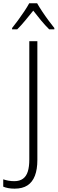

<svg xmlns="http://www.w3.org/2000/svg" viewBox="-88 -964 350 1165"><path d="M0.5 180.7Q-20.5 180.7 -37.8 177.5Q-55.2 174.3 -68.4 168.5V124Q-54.7 128.9 -37.4 132.1Q-20 135.3 -1.5 135.3Q31.2 135.3 51.5 120.4Q71.8 105.5 80.8 76.4Q89.8 47.4 89.8 3.9V-713.9H138.7V6.8Q138.7 63.5 123.8 102.3Q108.9 141.1 78.6 160.9Q48.3 180.7 0.5 180.7ZM137.2 -944.3Q149.4 -922.4 168.5 -893.8Q187.5 -865.2 207.5 -838.4Q227.5 -811.5 241.7 -793.9V-786.1H210.4Q186.5 -809.6 160.9 -840.3Q135.3 -871.1 113.8 -899.4Q91.8 -872.1 65.9 -840.6Q40 -809.1 16.6 -786.1H-14.6V-793.9Q1.5 -813.5 21.2 -840.6Q41 -867.7 59.6 -895.5Q78.1 -923.3 89.4 -944.3Z"/></svg>

Font: Open Sans SemiCondensed Light
Style: Regular
Weight: 300
Width: 4
Designer: Monotype Design Team
Foundry: Monotype Imaging Inc.
Version: Version 3.000